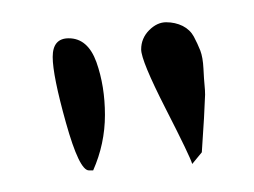

<svg xmlns="http://www.w3.org/2000/svg" viewBox="-20 -538 233 176"><path d="M43 -502.9Q60.5 -502.9 68.4 -481Q76.2 -459 76.2 -432.6Q76.2 -406.2 65.4 -381.8H61.5Q52.7 -381.8 40.5 -425.3Q28.3 -468.8 28.3 -485.8Q28.3 -502.9 43 -502.9ZM168 -451.2 167 -429.7 165 -398.4 156.2 -387.7Q154.3 -394.5 131.8 -438.5Q109.4 -482.4 109.4 -492.7Q109.4 -502.9 116.7 -510.3Q124 -517.6 132.3 -517.6Q140.6 -517.6 147.5 -514.2Q154.3 -510.7 157.7 -504.4Q161.1 -498 163.6 -491.7Q166 -485.4 166.5 -475.1Q167 -464.8 167.5 -460Q168 -455.1 168 -451.2Z"/></svg>

Font: Dawning of a New Day
Style: Regular
Weight: 400
Designer: Kimberly Geswein
Foundry: Kimberly Geswein
Version: Version 1.002 2010